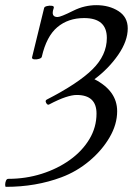

<svg xmlns="http://www.w3.org/2000/svg" viewBox="-22 -696 515 744"><path d="M1 28Q-2 28 -2 20Q-2 12 1 4.5Q4 -3 10 -3Q78 -3 139.5 -22.5Q201 -42 249 -76.5Q297 -111 324.5 -157Q352 -203 352 -256Q352 -328 275 -328Q258 -328 232 -319.5Q206 -311 168 -291Q162 -288 157 -297Q152 -306 159 -310Q280 -372 336 -427Q392 -482 392 -549Q392 -626 304 -626Q242 -626 200 -590.5Q158 -555 140 -476Q139 -471 129.5 -468Q120 -465 111 -466Q102 -467 102 -473L149 -665Q150 -670 160 -672.5Q170 -675 179.5 -673.5Q189 -672 186 -664Q174 -630 201 -630Q213 -630 261 -654Q285 -666 307.5 -671Q330 -676 351 -676Q401 -676 437 -653Q473 -630 473 -586Q473 -537 436 -483.5Q399 -430 344 -389Q432 -344 432 -265Q432 -214 402.5 -163.5Q373 -113 324 -72Q275 -31 216 -9Q117 28 1 28Z"/></svg>

Font: Junicode
Style: Italic
Weight: 400
Italic angle: -11°
Designer: Peter S. Baker
Version: Version 2.100; ttfautohint (v1.8.4)